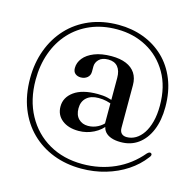

<svg xmlns="http://www.w3.org/2000/svg" viewBox="-116 -805 1069 1053"><g transform="rotate(15 419.0 -278.5)"><path d="M511.5 -252.5Q492.5 -260 472.5 -264.8Q452.5 -269.5 428 -269.5Q384.5 -269.5 360 -247.2Q335.5 -225 335.5 -186.5Q335.5 -148 356.5 -127.2Q377.5 -106.5 410 -106.5Q439 -106.5 465 -119.8Q491 -133 510 -158L518.5 -143.5Q493 -107 452.8 -86.8Q412.5 -66.5 367 -66.5Q308.5 -66.5 273 -94.8Q237.5 -123 237.5 -171Q237.5 -222.5 283.8 -256Q330 -289.5 418 -289.5Q450 -289.5 473.2 -284.2Q496.5 -279 517 -270ZM631.5 -102Q658 -102 681.8 -116Q705.5 -130 723.8 -157.2Q742 -184.5 752.5 -224.2Q763 -264 763 -315.5Q763 -423 718.5 -500Q674 -577 598.5 -618.2Q523 -659.5 429.5 -659.5Q346 -659.5 279.2 -631Q212.5 -602.5 165.2 -551Q118 -499.5 93 -429.5Q68 -359.5 68 -277Q68 -163 114.8 -77.2Q161.5 8.5 244 56Q326.5 103.5 434.5 103.5Q532.5 103.5 616.8 66Q701 28.5 762 -44.5Q769 -51.5 774.8 -53Q780.5 -54.5 785 -50.5Q789 -47.5 788 -41.2Q787 -35 780 -27Q744 21 691 56Q638 91 572.5 110.2Q507 129.5 434 129.5Q348.5 129.5 276 101.5Q203.5 73.5 149.8 20.8Q96 -32 66.2 -107.2Q36.5 -182.5 36.5 -277Q36.5 -364 64 -438.5Q91.5 -513 143 -568.5Q194.5 -624 267.5 -654.8Q340.5 -685.5 431 -685.5Q507 -685.5 573 -660.8Q639 -636 688.8 -588.5Q738.5 -541 766.2 -472.2Q794 -403.5 794 -316Q794 -240 770.8 -184Q747.5 -128 705.2 -97.2Q663 -66.5 605.5 -67Q575 -67 552.8 -74.8Q530.5 -82.5 517.5 -97.5Q504.5 -112.5 502.5 -135L497.5 -136.5V-402Q497.5 -443 479 -465Q460.5 -487 425 -487Q390 -487 372.5 -469.2Q355 -451.5 355 -429V-399.5Q355 -378 340 -365.5Q325 -353 303 -353Q284.5 -353 271.8 -363.2Q259 -373.5 259 -395Q259 -425.5 279.8 -451.5Q300.5 -477.5 340.5 -493.5Q380.5 -509.5 437.5 -509.5Q486.5 -509.5 520.8 -495.2Q555 -481 573 -453.5Q591 -426 591 -386V-144.5Q591 -123.5 601.5 -112.8Q612 -102 631.5 -102Z"/></g></svg>

Font: Fraunces 60pt
Style: Regular
Weight: 400
Version: Version 1.000;[b76b70a41]